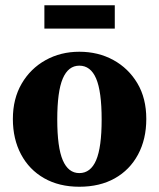

<svg xmlns="http://www.w3.org/2000/svg" viewBox="-20 -696 605 731"><path d="M282 15Q205 15 148 -17.5Q91 -50 60 -108.5Q29 -167 29 -243Q29 -320 62.5 -377.5Q96 -435 153.5 -467Q211 -499 282 -499Q354 -499 411.5 -467.5Q469 -436 503 -379Q537 -322 537 -243Q537 -166 505.5 -107.5Q474 -49 417 -17Q360 15 282 15ZM282 -37Q325 -37 346 -86Q367 -135 367 -241Q367 -348 346 -397Q325 -446 282 -446Q240 -446 219 -397Q198 -348 198 -241Q198 -135 219 -86Q240 -37 282 -37ZM149 -587V-676H417V-587Z"/></svg>

Font: Source Serif 4
Style: Bold
Weight: 700
Designer: Frank Grießhammer
Foundry: Adobe
Version: Version 4.005;hotconv 1.1.0;makeotfexe 2.6.0